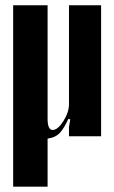

<svg xmlns="http://www.w3.org/2000/svg" viewBox="-20 -516 433 727"><path d="M238.8 -65.9Q223.6 -31.7 207 -13.4Q190.4 4.9 160.2 8.8V190.9H29.8V-496.1H160.2V-66.9Q160.2 -23.9 179.2 -23.9Q198.7 -23.9 220 -57.4Q241.2 -90.8 241.2 -122.1V-496.1H362.8V0H241.2V-35.2L246.1 -64Z"/></svg>

Font: Moniqa Black Heading
Style: Regular
Weight: 900
Designer: Rajesh Rajput
Foundry: Rajesh Rajput
Version: Version 1.000